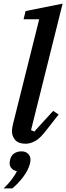

<svg xmlns="http://www.w3.org/2000/svg" viewBox="-32 -780 365 1058"><path d="M109 12Q69 12 51.5 -9Q34 -30 34 -56Q34 -67 36.5 -81Q39 -95 42 -106L184 -674H98L109 -719L313 -760L139 -63L157 -55L261 -169L291 -149L226 -66Q191 -19 163 -3.5Q135 12 109 12ZM-12 258Q10 238 30.5 211.5Q51 185 61 163Q43 160 32 148Q21 136 21 120Q21 113 24 99Q29 77 46 65.5Q63 54 86 54Q109 54 122.5 67Q136 80 136 100Q136 110 133 122Q124 157 96.5 194Q69 231 36 258H-12Z"/></svg>

Font: IBM Plex Serif Medium
Style: Italic
Weight: 500
Italic angle: -14°
Designer: Mike Abbink, Paul van der Laan, Pieter van Rosmalen
Foundry: Bold Monday
Version: Version 2.5